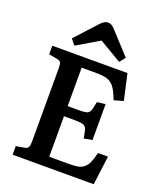

<svg xmlns="http://www.w3.org/2000/svg" viewBox="-168 -1053 975 1159"><g transform="rotate(20 319.0 -473.5)"><path d="M179.2 -746.1 149.9 -782.2 274.9 -918.9Q299.8 -946.8 323.2 -946.8Q336.9 -946.8 348.1 -940.2Q359.4 -933.6 375 -915L496.1 -783.2L466.8 -746.1L323.2 -831.1ZM54.2 0V-55.2L106 -64Q126 -67.4 131.6 -78.6Q137.2 -89.8 137.2 -115.2V-588.9Q137.2 -613.3 131.3 -623Q125.5 -632.8 104 -636.2L54.2 -645V-700.2H537.1L574.2 -534.2L514.2 -517.1Q495.1 -569.3 476.8 -593.8Q458.5 -618.2 432.9 -627.2Q407.2 -636.2 359.9 -636.2H266.1V-389.2H331.1Q346.2 -389.2 356 -389.4Q365.7 -389.6 374.8 -391.4Q383.8 -393.1 388.7 -394Q393.6 -395 398.7 -399.7Q403.8 -404.3 406 -407Q408.2 -409.7 411.1 -418.5Q414.1 -427.2 415.3 -432.9Q416.5 -438.5 419.4 -452.1Q420.4 -456.1 420.9 -458.5Q421.4 -460.9 422.1 -464.8Q422.9 -468.8 423.8 -472.2L477.1 -479V-248L423.8 -238.8Q415.5 -289.6 409.7 -300.8Q400.9 -318.4 375.5 -322.3Q362.8 -323.7 340.8 -324.2H266.1V-64H388.2Q427.2 -64 448.7 -67.6Q470.2 -71.3 487.5 -85.2Q504.9 -99.1 514.6 -121.6Q524.4 -144 535.2 -186H599.1L575.2 0Z"/></g></svg>

Font: Literata Book SemiBold
Style: Regular
Weight: 600
Designer: Latin by Veronika Burian and Jose Scaglione. Greek by Irene Vlachou. Cyrillic by Vera Evstafieva
Foundry: TypeTogether
Version: Version 2.003;PS 002.003;hotconv 1.0.88;makeotf.lib2.5.64775